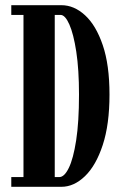

<svg xmlns="http://www.w3.org/2000/svg" viewBox="-20 -720 470 740"><path d="M23.5 0V-37.5H70.5V-662.5H23.5V-700H216.5Q265.5 -700 307.8 -661.2Q350 -622.5 376 -546.2Q402 -470 402 -355.5Q402 -240.5 376 -161.2Q350 -82 307.5 -41Q265 0 216.5 0ZM191 -37.5H208.5Q228 -37.5 245.2 -72.8Q262.5 -108 273.5 -178.8Q284.5 -249.5 284.5 -355.5Q284.5 -452 274 -520.8Q263.5 -589.5 247.2 -626Q231 -662.5 213.5 -662.5H191Z"/></svg>

Font: Imbue Thin 10pt
Style: Bold
Weight: 700
Version: Version 1.102